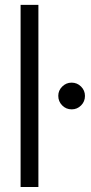

<svg xmlns="http://www.w3.org/2000/svg" viewBox="-20 -749 365 769"><path d="M133.8 0H62.5V-729.5H133.8ZM213.4 -365.2Q213.4 -386.7 229.2 -402.3Q245.1 -418 266.6 -418Q289.1 -418 304.7 -402.3Q320.3 -386.7 320.3 -364.7Q320.3 -342.3 304.7 -326.7Q289.1 -311 267.1 -311Q244.6 -311 229 -326.9Q213.4 -342.8 213.4 -365.2Z"/></svg>

Font: NMS Futura Pro Book
Style: Regular
Weight: 400
Designer: Blend3rman
Version: Version 0.1